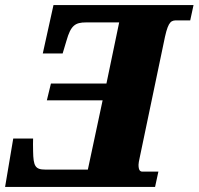

<svg xmlns="http://www.w3.org/2000/svg" viewBox="-40 -734 780 754"><path d="M-20 0H569L582 -60H520C511 -60 504 -64 504 -87C504 -94 506 -102 508 -112L608 -590C622 -653 634 -654 656 -654H707L720 -714H170L128 -524H206L221 -574C238 -634 255 -646 298 -646H428L378 -406H160L144 -340H363L305 -68H138C98 -68 91 -82 90 -140C89 -157 90 -181 90 -190H12Z"/></svg>

Font: Noto Serif SemiCondensed Black
Style: Italic
Weight: 900
Width: 4
Italic angle: -12°
Designer: Monotype Design Team
Foundry: Monotype Imaging Inc.
Version: Version 2.014